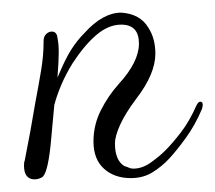

<svg xmlns="http://www.w3.org/2000/svg" viewBox="-20 -286 341 304"><path d="M35 -2Q18 -2 18 -24Q18 -30 19 -31L28 -78Q30 -89 32 -101Q34 -113 36 -124Q41 -150 45 -174Q49 -198 49 -219V-221Q49 -228 53 -232Q57 -236 62 -236Q70 -236 71 -226Q72 -221 72.5 -215.5Q73 -210 73 -203Q73 -196 72.5 -186.5Q72 -177 71 -163Q83 -192 92.5 -207Q102 -222 114 -234Q143 -266 172 -266Q202 -264 215 -242Q226 -225 226 -201Q226 -169 196 -130Q178 -106 170 -88Q162 -70 162 -59Q162 -32 177 -23Q181 -22 184 -20.5Q187 -19 191 -19Q205 -19 218.5 -28.5Q232 -38 242 -48Q253 -59 266.5 -76.5Q280 -94 291 -119Q294 -125 297 -125Q303 -125 300 -114Q289 -88 274.5 -68Q260 -48 248 -35Q237 -23 222 -13.5Q207 -4 187 -4Q161 -4 144.5 -19Q128 -34 128 -62Q128 -88 139.5 -111Q151 -134 168 -153Q200 -188 200 -217Q200 -247 172 -247Q152 -247 133 -231Q114 -215 95 -186Q84 -168 77 -151.5Q70 -135 66 -120L60 -55Q55 -9 46 -5Q40 -2 35 -2Z"/></svg>

Font: Puppies Play
Style: Regular
Weight: 400
Designer: Robert E. Leuschke
Foundry: Robert E. Leuschke
Version: Version 1.010; ttfautohint (v1.8.3)